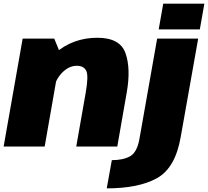

<svg xmlns="http://www.w3.org/2000/svg" viewBox="-33 -805 1143 1055"><path d="M-13 0H212.5L301 -505.5L265 -593H91.5ZM386 0H611.5L663.5 -297.5Q686.5 -428.5 656.5 -513Q626.5 -597.5 502 -597.5Q366.5 -597.5 268.2 -511.2Q170 -425 155 -341.5L257 -298.5Q269 -365 307 -404.2Q345 -443.5 388.5 -443.5Q427.5 -443.5 441 -415.8Q454.5 -388 437.5 -293ZM553.5 230Q728.5 230 829.5 174Q930.5 118 960 -52.5L1056 -593H830.5L733.5 -43.5Q720.5 31.5 682.5 53.2Q644.5 75 581.5 75ZM864 -785 839 -643.5H1065L1090 -785Z"/></svg>

Font: Anybody Black
Style: Italic
Weight: 900
Italic angle: -10°
Designer: Tyler Finck
Foundry: Etcetera Type Company
Version: Version 1.113;gftools[0.9.25]